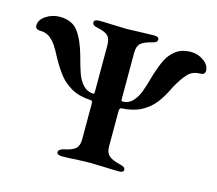

<svg xmlns="http://www.w3.org/2000/svg" viewBox="-96 -774 1014 898"><g transform="rotate(15 411.5 -325.0)"><path d="M249 -9Q249 -24 274 -30Q314 -38 329.5 -52Q345 -66 345 -98V-265Q345 -278 343 -281.5Q341 -285 333 -285Q278 -288 241 -309.5Q204 -331 181 -360.5Q158 -390 134 -433Q115 -470 101.5 -490Q88 -510 69.5 -523.5Q51 -537 25 -537Q0 -537 0 -557Q0 -584 30 -604Q60 -624 96 -624Q157 -624 186.5 -583.5Q216 -543 236 -470Q249 -420 259.5 -391Q270 -362 289 -340.5Q308 -319 338 -317Q343 -317 344 -320Q345 -323 345 -335V-551Q345 -584 331.5 -598Q318 -612 279 -620Q254 -624 254 -641Q254 -647 261 -650.5Q268 -654 277 -654Q302 -654 348 -652Q392 -650 412 -650Q432 -650 474 -652Q522 -654 546 -654Q556 -654 562 -650.5Q568 -647 568 -640Q568 -632 562 -627.5Q556 -623 543 -620Q503 -610 489 -596Q475 -582 475 -550V-334Q475 -322 476 -319.5Q477 -317 484 -317Q512 -318 531 -339Q550 -360 560.5 -388.5Q571 -417 584 -464Q599 -514 614.5 -547Q630 -580 658.5 -602Q687 -624 733 -624Q765 -624 793 -604.5Q821 -585 822 -557Q822 -537 797 -537Q762 -537 739 -512.5Q716 -488 692 -444Q668 -393 643 -361Q618 -329 580 -308.5Q542 -288 486 -285Q479 -285 477 -279Q475 -273 475 -262V-98Q475 -68 491 -53.5Q507 -39 546 -30Q559 -27 565.5 -22.5Q572 -18 572 -10Q572 3 550 3Q524 3 476 1Q432 -1 412 -1Q390 -1 344 1Q310 4 272 4Q263 4 256 0.5Q249 -3 249 -9Z"/></g></svg>

Font: EB Garamond SemiBold
Style: Regular
Weight: 600
Designer: Georg Duffner and Octavio Pardo
Foundry: Georg Duffner
Version: Version 1.000